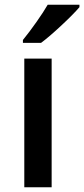

<svg xmlns="http://www.w3.org/2000/svg" viewBox="-20 -786 353 806"><path d="M196.8 0H82V-540H196.8ZM76.2 -606V-618.2Q104 -652.3 133.5 -694.3Q163.1 -736.3 180.2 -766.1H313.5V-755.9Q288.1 -726.1 237.5 -679Q187 -631.8 152.3 -606Z"/></svg>

Font: f0_46533          
Style: Regular
Weight: 600
Foundry: Ascender Corporation
Version: Version 1.10